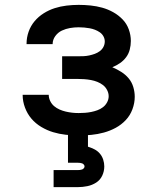

<svg xmlns="http://www.w3.org/2000/svg" viewBox="-20 -548 640 788"><path d="M303 8Q276 8 249.5 5Q223 2 198 -5.5Q173 -13 149.5 -27Q126 -41 109 -61Q92 -81 82.5 -106.5Q73 -132 73 -158Q73 -158 73 -158.5Q73 -159 73 -159H180Q180 -146 186 -133.5Q192 -121 202 -112.5Q212 -104 224.5 -98.5Q237 -93 250 -90Q263 -87 276 -85.5Q289 -84 303 -84Q316 -84 329 -85Q342 -86 354.5 -88.5Q367 -91 379.5 -95.5Q392 -100 402.5 -108Q413 -116 419.5 -128Q426 -140 426 -153Q426 -153 426 -153Q426 -153 426 -153Q426 -166 419.5 -178.5Q413 -191 402.5 -199Q392 -207 379.5 -212Q367 -217 353.5 -219.5Q340 -222 326.5 -223Q313 -224 300 -224H235V-317H300Q312 -317 323.5 -317.5Q335 -318 346.5 -320.5Q358 -323 369 -327Q380 -331 389.5 -338Q399 -345 404.5 -355.5Q410 -366 410 -378Q410 -389 404.5 -399Q399 -409 389.5 -415.5Q380 -422 369.5 -426Q359 -430 348 -432Q337 -434 325.5 -435Q314 -436 303 -436Q285 -436 267.5 -433Q250 -430 234 -422.5Q218 -415 207 -400Q196 -385 196 -367Q196 -367 196 -367Q196 -367 196 -367H89Q89 -367 89 -368Q89 -369 89 -369Q89 -394 97.5 -418Q106 -442 122 -461Q138 -480 159.5 -493.5Q181 -507 204.5 -514.5Q228 -522 253 -525Q278 -528 303 -528Q327 -528 351.5 -525.5Q376 -523 399.5 -516.5Q423 -510 444.5 -498Q466 -486 483 -468.5Q500 -451 508.5 -427.5Q517 -404 517 -380Q517 -362 512.5 -344.5Q508 -327 497.5 -313Q487 -299 472.5 -289Q458 -279 441 -272Q460 -264 477.5 -253Q495 -242 508 -226.5Q521 -211 527 -191Q533 -171 533 -151Q533 -125 523.5 -99.5Q514 -74 496 -55Q478 -36 455 -23.5Q432 -11 406.5 -4Q381 3 355 5.5Q329 8 303 8ZM200 220V150H300Q304 150 308.5 149.5Q313 149 317 147.5Q321 146 324 142.5Q327 139 327 135Q327 131 324 127.5Q321 124 317 122.5Q313 121 308.5 120.5Q304 120 300 120H259V0H341V54Q354 58 367 64.5Q380 71 389.5 82Q399 93 403.5 107Q408 121 408 135Q408 155 399.5 173Q391 191 374.5 201.5Q358 212 338.5 216Q319 220 300 220Z"/></svg>

Font: Iosevka Custom SmBdEx
Style: Regular
Weight: 600
Width: 7
Monospace: yes
Designer: Belleve Invis
Foundry: Belleve Invis
Version: Version 11.2.4; ttfautohint (v1.8.4)